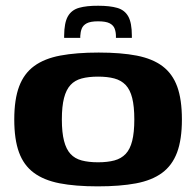

<svg xmlns="http://www.w3.org/2000/svg" viewBox="-20 -654 696 681"><path d="M326.5 7Q247.2 7 191.2 -3.9Q135.2 -14.9 99.6 -41.5Q63.9 -68.1 47.3 -113.9Q30.6 -159.6 30.6 -230.3Q30.6 -301.6 47.9 -347.5Q65.2 -393.5 101.4 -419.9Q137.7 -446.4 194.3 -457Q250.9 -467.6 330 -467.6Q409.3 -467.6 465.3 -456.7Q521.3 -445.7 556.6 -419.1Q591.9 -392.5 608.6 -346.8Q625.2 -301 625.2 -230.3Q625.2 -159 608 -113.1Q590.7 -67.1 554.7 -40.7Q518.8 -14.3 462.3 -3.6Q405.9 7 326.5 7ZM327.8 -78.4Q361.3 -78.4 385.6 -84.9Q409.8 -91.4 425.7 -108Q441.5 -124.7 448.9 -154.4Q456.4 -184.2 456.4 -230.3Q456.4 -276.8 448.9 -306.4Q441.5 -335.9 425.7 -352.6Q409.8 -369.2 385.6 -375.7Q361.3 -382.2 327.8 -382.2Q294.2 -382.2 269.8 -375.7Q245.4 -369.2 230.1 -352.6Q214.7 -335.9 207.1 -306.4Q199.4 -276.8 199.4 -230.3Q199.4 -184.2 207.1 -154.4Q214.7 -124.7 230.1 -108Q245.4 -91.4 269.8 -84.9Q294.2 -78.4 327.8 -78.4ZM207.5 -519.6V-527.4Q207.8 -573.4 220.8 -596.1Q233.8 -618.8 260.5 -626.3Q287.2 -633.9 328.4 -633.6Q369.7 -633.6 395.9 -626Q422.1 -618.5 434.9 -595.8Q447.7 -573.1 447.7 -527.1V-519.6H391.2V-525.7Q391.2 -540 386.8 -552.1Q382.5 -564.2 369.1 -571.3Q355.7 -578.4 327.8 -578.4Q300.9 -578.4 287.6 -571.3Q274.4 -564.2 269.9 -552.4Q265.4 -540.7 264.7 -526.4V-519.6Z"/></svg>

Font: Genos Thin
Style: Regular
Weight: 100
Designer: Robert E. Leuschke
Foundry: Robert E. Leuschke
Version: Version 1.010